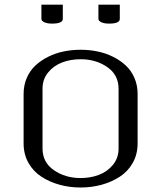

<svg xmlns="http://www.w3.org/2000/svg" viewBox="-20 -812 707 842"><path d="M411.6 -791.5H505.4V-729Q505.4 -708.5 458.5 -708.5Q436.5 -708.5 424.1 -714.6Q411.6 -720.7 411.6 -729ZM161.6 -791.5H255.4V-729Q255.4 -708.5 208.5 -708.5Q186.5 -708.5 174.1 -714.6Q161.6 -720.7 161.6 -729ZM166.5 -160.6Q166.5 -100.1 216.3 -65.7Q266.1 -31.2 333.5 -31.2Q377 -31.2 413.8 -45.2Q450.7 -59.1 475.3 -89.1Q500 -119.1 500 -160.6V-422.9Q500 -483.4 450.4 -517.8Q400.9 -552.2 333.5 -552.2Q290 -552.2 252.9 -538.3Q215.8 -524.4 191.2 -494.4Q166.5 -464.4 166.5 -422.9ZM83.5 -183.1V-399.9Q83.5 -438 97.4 -470.2Q111.3 -502.4 135.5 -524.9Q159.7 -547.4 191.7 -563.2Q223.6 -579.1 259.5 -586.4Q295.4 -593.8 333.5 -593.8Q371.6 -593.8 407.5 -586.4Q443.4 -579.1 475.3 -563.2Q507.3 -547.4 531.5 -524.9Q555.7 -502.4 569.6 -470.2Q583.5 -438 583.5 -399.9V-183.1Q583.5 -135.7 562.3 -97.9Q541 -60.1 505.1 -36.9Q469.2 -13.7 425.3 -1.7Q381.3 10.3 333.5 10.3Q285.6 10.3 241.7 -1.7Q197.8 -13.7 161.9 -36.9Q126 -60.1 104.7 -97.9Q83.5 -135.7 83.5 -183.1Z"/></svg>

Font: Resagnicto
Style: Regular
Weight: 500
Version: Version 0.9991